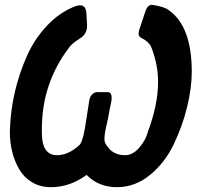

<svg xmlns="http://www.w3.org/2000/svg" viewBox="-20 -769 817 798"><path d="M466 9Q390 9 340 -42Q270 9 192 9Q147 9 113 -11.5Q79 -32 59.5 -66Q40 -100 30.5 -139Q21 -178 21 -220L22 -244Q25 -316 42.5 -390Q60 -464 91.5 -535.5Q123 -607 176.5 -663.5Q230 -720 298 -745L297 -744Q306 -747 313 -747Q336 -747 339 -716Q340 -699 342 -663Q342 -627 312 -609Q277 -587 266 -570L267 -571Q154 -423 154 -233V-217Q154 -124 217 -124Q266 -124 313 -169Q328 -193 339 -274Q344 -310 351 -351Q353 -366 362.5 -376Q372 -386 384 -386H428Q444 -386 444 -362V-357V-355L443 -351V-349L440 -334Q440 -333 439 -332V-328Q438 -327 438 -326Q428 -268 423 -250Q414 -212 414 -190Q414 -171 433 -153L431 -154Q456 -124 500 -124Q532 -124 559 -155.5Q586 -187 595 -222L594 -220Q637 -333 637 -430Q637 -498 611 -567Q602 -596 562 -614H564Q556 -619 556 -630Q556 -634 558 -640H557L586 -727L585 -725Q595 -749 611 -749H612Q664 -741 681 -727Q777 -660 777 -471Q777 -403 757.5 -323.5Q738 -244 701.5 -168Q665 -92 603 -41.5Q541 9 466 9Z"/></svg>

Font: Bangerz Fix
Style: Regular
Weight: 400
Designer: vernon adams
Foundry: Vernon Adams
Version: Version 2.10;December 28, 2023;FontCreator 13.0.0.2683 64-bi